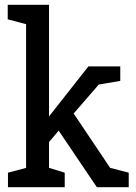

<svg xmlns="http://www.w3.org/2000/svg" viewBox="-20 -775 565 795"><path d="M13 -60 88 -80V-675L12 -695V-755H183V-293L346 -500H478V-440L389 -425L285 -305L436 -80L513 -60V0H381L223 -234L183 -187V-80L248 -60V0H13Z"/></svg>

Font: HermeneusOne
Style: Regular
Weight: 400
Designer: Rodrigo Fuenzalida, Pablo Impallari
Foundry: Pablo Impallari, Rodrigo Fuenzalida
Version: Version 1.000; ttfautohint (v0.8) -G 200 -r 50